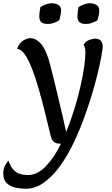

<svg xmlns="http://www.w3.org/2000/svg" viewBox="-103 -904 686 1178"><path d="M55 254Q23 254 -9 247Q-41 240 -62 219.5Q-83 199 -83 161Q-83 131 -71.5 111Q-60 91 -51 81Q-38 124 -10.5 147Q17 170 68 170Q126 170 177.5 117Q229 64 271 -22Q240 -22 227 -34Q214 -46 209 -66Q192 -137 173.5 -212Q155 -287 135 -357Q115 -427 93.5 -482.5Q72 -538 49 -570.5Q26 -603 2 -604Q15 -642 40.5 -656Q66 -670 84 -670Q110 -670 137 -647Q164 -624 186 -567Q193 -550 203.5 -511Q214 -472 226.5 -420.5Q239 -369 253 -311Q267 -253 280 -197Q293 -141 303 -94Q331 -163 353 -234Q375 -305 390 -371Q405 -437 413 -491.5Q421 -546 421 -582Q421 -611 410 -630Q424 -652 446 -659.5Q468 -667 481 -667Q502 -667 514.5 -655.5Q527 -644 527 -616Q527 -603 519 -559Q511 -515 495.5 -450.5Q480 -386 456.5 -309.5Q433 -233 403 -154Q373 -75 336 -2Q299 71 255 128.5Q211 186 161 220Q111 254 55 254ZM426 -757Q396 -757 384 -768.5Q372 -780 372 -804Q372 -815 374 -829Q376 -843 379 -861Q417 -884 448 -884Q471 -884 488.5 -874Q506 -864 506 -841Q506 -830 503.5 -815Q501 -800 495 -780Q458 -757 426 -757ZM192 -757Q162 -757 150 -768.5Q138 -780 138 -804Q138 -815 139.5 -829Q141 -843 145 -861Q182 -884 214 -884Q237 -884 254.5 -874Q272 -864 272 -841Q272 -830 269 -815Q266 -800 261 -780Q224 -757 192 -757Z"/></svg>

Font: Paprika
Style: Regular
Weight: 400
Designer: Eduardo Rodriguez Tunni
Foundry: Eduardo Rodriguez Tunni
Version: Version 1.010; ttfautohint (v1.8.3)